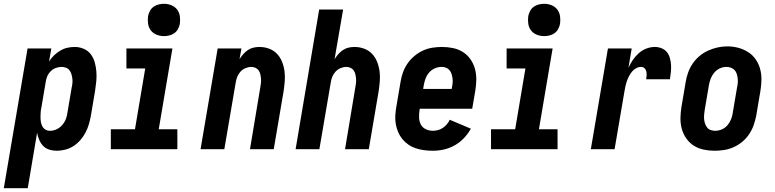

<svg xmlns="http://www.w3.org/2000/svg" viewBox="-55 -785 4075 1010"><path d="M-35 205 90 -530H215L203 -461Q214 -479 229 -493.5Q244 -508 261.5 -518.5Q279 -529 298.5 -533.5Q318 -538 338 -538Q363 -538 386 -528Q409 -518 423 -499Q437 -480 443.5 -456.5Q450 -433 452 -408Q454 -383 451.5 -357.5Q449 -332 445 -306L423 -176Q419 -154 412.5 -131.5Q406 -109 395 -88Q384 -67 368 -48.5Q352 -30 332 -17Q312 -4 289 2Q266 8 244 8Q223 8 204 2Q185 -4 172 -17.5Q159 -31 151.5 -49Q144 -67 140 -86L91 205ZM208 -97Q226 -97 243 -105Q260 -113 272.5 -127.5Q285 -142 291.5 -159Q298 -176 300 -194L322 -324Q325 -336 326 -348.5Q327 -361 325.5 -372.5Q324 -384 320.5 -395.5Q317 -407 310 -416Q303 -425 291.5 -429Q280 -433 268 -433Q253 -433 237.5 -427Q222 -421 210.5 -409Q199 -397 193 -382Q187 -367 185 -351L163 -221Q160 -208 159 -195Q158 -182 158 -169Q158 -156 160 -143.5Q162 -131 168 -120Q174 -109 184.5 -103Q195 -97 208 -97Z M528 0V-105H655L709 -425H610V-530H852L780 -105H878V0ZM808 -595Q787 -595 768.5 -602.5Q750 -610 738.5 -625Q727 -640 724 -660Q721 -680 724 -701Q727 -715 734 -728Q741 -741 753 -749.5Q765 -758 779.5 -761.5Q794 -765 808 -765Q828 -765 846.5 -757.5Q865 -750 876.5 -735Q888 -720 891 -700Q894 -680 891 -659Q888 -645 881 -632Q874 -619 862 -610.5Q850 -602 835.5 -598.5Q821 -595 808 -595Z M1000 0 1090 -530H1215L1205 -474Q1214 -488 1225 -500.5Q1236 -513 1249.5 -522Q1263 -531 1278.5 -534.5Q1294 -538 1310 -538Q1336 -538 1360.5 -529Q1385 -520 1402 -502Q1419 -484 1428.5 -460.5Q1438 -437 1441.5 -411.5Q1445 -386 1443 -359.5Q1441 -333 1437 -306L1385 0H1260L1314 -324Q1316 -335 1317.5 -347Q1319 -359 1318 -371Q1317 -383 1314.5 -394Q1312 -405 1306 -414Q1300 -423 1289.5 -428Q1279 -433 1267 -433Q1252 -433 1236.5 -426.5Q1221 -420 1210 -408Q1199 -396 1193 -381Q1187 -366 1185 -351L1125 0Z M1500 0 1624 -735H1750L1705 -474Q1714 -488 1725 -500.5Q1736 -513 1749.5 -522Q1763 -531 1778.5 -534.5Q1794 -538 1810 -538Q1836 -538 1860.5 -529Q1885 -520 1902 -502Q1919 -484 1928.5 -460.5Q1938 -437 1941.5 -411.5Q1945 -386 1943 -359.5Q1941 -333 1937 -306L1885 0H1760L1814 -324Q1816 -335 1817.5 -347Q1819 -359 1818 -371Q1817 -383 1814.5 -394Q1812 -405 1806 -414Q1800 -423 1789.5 -428Q1779 -433 1767 -433Q1752 -433 1736.5 -426.5Q1721 -420 1710 -408Q1699 -396 1693 -381Q1687 -366 1685 -351L1625 0Z M2222 8Q2199 8 2176 5Q2153 2 2132 -5Q2111 -12 2093 -24.5Q2075 -37 2061.5 -53.5Q2048 -70 2039.5 -90Q2031 -110 2027 -132.5Q2023 -155 2024.5 -178Q2026 -201 2030 -224L2052 -354Q2056 -379 2064.5 -403.5Q2073 -428 2088.5 -450.5Q2104 -473 2125 -490.5Q2146 -508 2170 -519Q2194 -530 2219.5 -534Q2245 -538 2270 -538Q2300 -538 2328.5 -532Q2357 -526 2380.5 -511Q2404 -496 2420 -473Q2436 -450 2443.5 -422.5Q2451 -395 2450.5 -365.5Q2450 -336 2445 -306L2429 -213H2153L2152 -206Q2149 -187 2149.5 -167Q2150 -147 2158.5 -130.5Q2167 -114 2184.5 -105.5Q2202 -97 2222 -97Q2235 -97 2248.5 -100.5Q2262 -104 2274 -112Q2286 -120 2295.5 -131Q2305 -142 2311 -155L2422 -108Q2407 -81 2385 -58Q2363 -35 2336 -20Q2309 -5 2280 1.5Q2251 8 2222 8ZM2321 -317 2322 -324Q2325 -336 2326 -348.5Q2327 -361 2325.5 -372.5Q2324 -384 2320.5 -395.5Q2317 -407 2309.5 -416Q2302 -425 2291 -429Q2280 -433 2268 -433Q2250 -433 2232.5 -425.5Q2215 -418 2202.5 -403.5Q2190 -389 2183.5 -371.5Q2177 -354 2174 -336L2171 -317Z M2528 0V-105H2655L2709 -425H2610V-530H2852L2780 -105H2878V0ZM2808 -595Q2787 -595 2768.5 -602.5Q2750 -610 2738.5 -625Q2727 -640 2724 -660Q2721 -680 2724 -701Q2727 -715 2734 -728Q2741 -741 2753 -749.5Q2765 -758 2779.5 -761.5Q2794 -765 2808 -765Q2828 -765 2846.5 -757.5Q2865 -750 2876.5 -735Q2888 -720 2891 -700Q2894 -680 2891 -659Q2888 -645 2881 -632Q2874 -619 2862 -610.5Q2850 -602 2835.5 -598.5Q2821 -595 2808 -595Z M3053 0 3143 -530H3268L3251 -429Q3261 -450 3274 -469.5Q3287 -489 3305 -505Q3323 -521 3345 -529.5Q3367 -538 3390 -538Q3408 -538 3425.5 -531Q3443 -524 3453.5 -510.5Q3464 -497 3469 -479Q3474 -461 3475 -443Q3476 -425 3474 -405.5Q3472 -386 3469 -368H3344Q3346 -378 3346.5 -388.5Q3347 -399 3345 -409Q3343 -419 3335.5 -426Q3328 -433 3317 -433Q3304 -433 3291 -426Q3278 -419 3269 -407.5Q3260 -396 3253.5 -383.5Q3247 -371 3242.5 -358Q3238 -345 3235 -331.5Q3232 -318 3230 -305L3178 0Z M3704 8Q3675 8 3646.5 2Q3618 -4 3594.5 -19Q3571 -34 3555 -57Q3539 -80 3531.5 -107.5Q3524 -135 3524.5 -164.5Q3525 -194 3530 -224L3552 -354Q3556 -379 3565 -404Q3574 -429 3589 -451Q3604 -473 3625 -490.5Q3646 -508 3670.5 -519Q3695 -530 3720 -535.5Q3745 -541 3771 -541Q3801 -541 3829 -533.5Q3857 -526 3880.5 -511Q3904 -496 3920 -473Q3936 -450 3943.5 -422.5Q3951 -395 3950.5 -365.5Q3950 -336 3945 -306L3923 -176Q3918 -151 3909.5 -126.5Q3901 -102 3886 -79.5Q3871 -57 3850 -39.5Q3829 -22 3804.5 -11Q3780 0 3754.5 4Q3729 8 3704 8ZM3707 -97Q3725 -97 3742.5 -104.5Q3760 -112 3772 -126.5Q3784 -141 3791 -158.5Q3798 -176 3800 -194L3822 -324Q3825 -336 3826 -348.5Q3827 -361 3825.5 -373Q3824 -385 3820.5 -396.5Q3817 -408 3809 -416.5Q3801 -425 3789.5 -429Q3778 -433 3766 -433Q3748 -433 3731 -425Q3714 -417 3702 -402.5Q3690 -388 3683.5 -371Q3677 -354 3674 -336L3652 -206Q3650 -194 3649 -181.5Q3648 -169 3649 -157.5Q3650 -146 3654 -134.5Q3658 -123 3665 -114Q3672 -105 3683.5 -101Q3695 -97 3707 -97Z"/></svg>

Font: iosevka_custom_sans_ss08 XBd
Style: Italic
Weight: 800
Italic angle: -10°
Designer: Belleve Invis
Foundry: Belleve Invis
Version: Version 10.3.0; ttfautohint (v1.8.3)